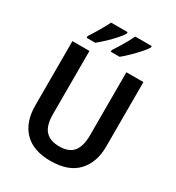

<svg xmlns="http://www.w3.org/2000/svg" viewBox="-219 -1069 1111 1211"><g transform="rotate(30 336.5 -463.5)"><path d="M595 -244Q595 -129 530 -59.5Q465 10 335 10Q209 10 143.5 -57.5Q78 -125 78 -245V-714H202V-254Q202 -171 236 -134Q270 -97 338 -97Q407 -97 439 -136Q471 -175 471 -255V-714H595ZM527 -927Q517 -909 491.5 -880.5Q466 -852 437 -823.5Q408 -795 385 -777H321V-789Q336 -812 352.5 -838.5Q369 -865 383.5 -891.5Q398 -918 407 -937H527ZM351 -927Q341 -908 316 -880Q291 -852 261.5 -824Q232 -796 208 -777H145V-789Q167 -823 192 -865.5Q217 -908 231 -937H351Z"/></g></svg>

Font: Noto Sans SemiCondensed SemiBold
Style: Regular
Weight: 600
Width: 4
Designer: Monotype Design Team
Foundry: Monotype Imaging Inc.
Version: Version 2.013; ttfautohint (v1.8.4.7-5d5b)